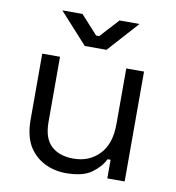

<svg xmlns="http://www.w3.org/2000/svg" viewBox="-79 -762 771 842"><g transform="rotate(10 306.0 -341.0)"><path d="M269.5 8.8Q216.8 8.8 172.9 -13.7Q127.9 -37.1 101.6 -82Q77.1 -127.9 77.1 -193.4Q77.1 -292 77.1 -489.3Q96.7 -489.3 156.2 -489.3Q156.2 -416 156.2 -199.2Q156.2 -126 192.4 -92.8Q228.5 -59.6 291 -59.6Q361.3 -59.6 406.2 -106.4Q451.2 -152.3 451.2 -243.2Q451.2 -325.2 451.2 -489.3Q470.7 -489.3 530.3 -489.3Q530.3 -367.2 530.3 0Q510.7 0 453.1 0Q453.1 -20.5 453.1 -83Q449.2 -83 439.5 -83Q422.9 -47.9 383.8 -19.5Q344.7 8.8 269.5 8.8ZM254.9 -554.7Q223.6 -588.9 130.9 -691.4Q153.3 -691.4 220.7 -691.4Q240.2 -669.9 295.9 -608.4Q299.8 -608.4 309.6 -608.4Q329.1 -628.9 385.7 -691.4Q408.2 -691.4 474.6 -691.4Q444.3 -657.2 351.6 -554.7Q328.1 -554.7 254.9 -554.7Z"/></g></svg>

Font: Kadena Space Grotesk
Style: Regular
Weight: 400
Designer: Florian Karsten
Version: Version 2.000